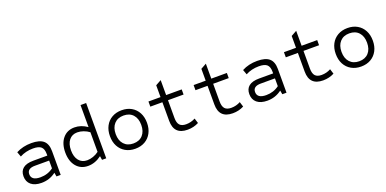

<svg xmlns="http://www.w3.org/2000/svg" viewBox="-9 -1507 4658 2317"><g transform="rotate(-20 2320.0 -349.0)"><path d="M246 12Q160 12 113 -27.5Q66 -67 66 -137Q66 -204 110 -239Q154 -274 242 -274H422V-294Q422 -359 391.5 -386.5Q361 -414 288 -414Q194 -414 118 -373L95 -436Q181 -482 291 -482Q397 -482 445.5 -439.5Q494 -397 494 -305V0H440L431 -50Q350 12 246 12ZM256 -56Q350 -56 422 -110V-210H240Q140 -210 140 -137Q140 -56 256 -56Z M844 12Q750 12 694 -55Q638 -122 638 -235Q638 -348 694 -415Q750 -482 844 -482Q929 -482 1007 -427V-710H1079V0H1025L1017 -50Q935 12 844 12ZM856 -56Q894 -56 934 -70Q974 -84 1007 -109V-361Q974 -386 934 -400Q894 -414 856 -414Q789 -414 750.5 -366Q712 -318 712 -235Q712 -152 750.5 -104Q789 -56 856 -56Z M1450 12Q1379 12 1325 -19Q1271 -50 1241.5 -105.5Q1212 -161 1212 -235Q1212 -309 1241.5 -364.5Q1271 -420 1325 -451Q1379 -482 1450 -482Q1522 -482 1575.5 -451Q1629 -420 1658.5 -364.5Q1688 -309 1688 -235Q1688 -161 1658.5 -105.5Q1629 -50 1575.5 -19Q1522 12 1450 12ZM1450 -56Q1527 -56 1570.5 -104Q1614 -152 1614 -235Q1614 -318 1570.5 -366Q1527 -414 1450 -414Q1374 -414 1330 -366Q1286 -318 1286 -235Q1286 -152 1330 -104Q1374 -56 1450 -56Z M2122 12Q1947 12 1947 -165V-404H1792V-470H1947V-622L2019 -662V-470H2219V-404H2019V-176Q2019 -113 2045 -84.5Q2071 -56 2127 -56Q2190 -56 2245 -86L2265 -22Q2200 12 2122 12Z M2702 12Q2527 12 2527 -165V-404H2372V-470H2527V-622L2599 -662V-470H2799V-404H2599V-176Q2599 -113 2625 -84.5Q2651 -56 2707 -56Q2770 -56 2825 -86L2845 -22Q2780 12 2702 12Z M3146 12Q3060 12 3013 -27.5Q2966 -67 2966 -137Q2966 -204 3010 -239Q3054 -274 3142 -274H3322V-294Q3322 -359 3291.5 -386.5Q3261 -414 3188 -414Q3094 -414 3018 -373L2995 -436Q3081 -482 3191 -482Q3297 -482 3345.5 -439.5Q3394 -397 3394 -305V0H3340L3331 -50Q3250 12 3146 12ZM3156 -56Q3250 -56 3322 -110V-210H3140Q3040 -210 3040 -137Q3040 -56 3156 -56Z M3862 12Q3687 12 3687 -165V-404H3532V-470H3687V-622L3759 -662V-470H3959V-404H3759V-176Q3759 -113 3785 -84.5Q3811 -56 3867 -56Q3930 -56 3985 -86L4005 -22Q3940 12 3862 12Z M4350 12Q4279 12 4225 -19Q4171 -50 4141.5 -105.5Q4112 -161 4112 -235Q4112 -309 4141.5 -364.5Q4171 -420 4225 -451Q4279 -482 4350 -482Q4422 -482 4475.5 -451Q4529 -420 4558.5 -364.5Q4588 -309 4588 -235Q4588 -161 4558.5 -105.5Q4529 -50 4475.5 -19Q4422 12 4350 12ZM4350 -56Q4427 -56 4470.5 -104Q4514 -152 4514 -235Q4514 -318 4470.5 -366Q4427 -414 4350 -414Q4274 -414 4230 -366Q4186 -318 4186 -235Q4186 -152 4230 -104Q4274 -56 4350 -56Z"/></g></svg>

Font: Sometype Mono
Style: Regular
Weight: 400
Monospace: yes
Designer: Ryoichi Tsunekawa
Foundry: Dharma Type
Version: Version 1.000; ttfautohint (v1.8.3)